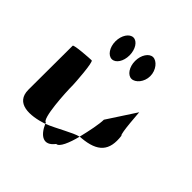

<svg xmlns="http://www.w3.org/2000/svg" viewBox="-166 -882 857 857"><g transform="rotate(45 263.0 -453.0)"><path d="M29 -260C29 -175 114 -180 190 -205C189 -207 189 -209 188 -211C164 -211 155 -366 155 -416C155 -424 147 -552 136 -552C126 -552 30 -546 30 -538C30 -538 29 -340 29 -260ZM151 -687C151 -649 172 -619 196 -619C220 -619 240 -649 240 -687C240 -725 220 -756 196 -756C172 -756 151 -725 151 -687ZM190 -205C213 -153 251 -127 288 -176C307 -176 326 -221 339 -273C305 -265 244 -227 190 -205ZM275 -687C275 -649 296 -619 320 -619C344 -619 371 -649 371 -687C371 -725 344 -756 320 -756C296 -756 275 -725 275 -687ZM339 -273C343 -274 345 -274 348 -274C444 -282 479 -322 468 -408C458 -408 450 -546 450 -538L362 -403C362 -376 351 -322 339 -273Z"/></g></svg>

Font: Ampere
Style: SuCnd
Weight: 400
Version: Version 1